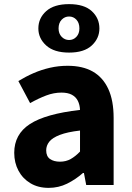

<svg xmlns="http://www.w3.org/2000/svg" viewBox="-20 -897 638 931"><path d="M216 14Q165 14 127.5 -8.5Q90 -31 69.5 -69.5Q49 -108 49 -156Q49 -246 125 -295.5Q201 -345 368 -364Q367 -389 357.5 -408Q348 -427 328.5 -437.5Q309 -448 278 -448Q241 -448 204 -434Q167 -420 126 -397L69 -504Q105 -526 143 -542.5Q181 -559 222.5 -568.5Q264 -578 308 -578Q381 -578 430 -550Q479 -522 505 -466Q531 -410 531 -325V0H398L387 -58H382Q347 -27 305.5 -6.5Q264 14 216 14ZM271 -113Q300 -113 323 -126Q346 -139 368 -162V-264Q307 -257 270.5 -243Q234 -229 219 -210Q204 -191 204 -168Q204 -139 222.5 -126Q241 -113 271 -113ZM315 -642Q242 -642 204 -676.5Q166 -711 166 -759Q166 -809 204 -843Q242 -877 315 -877Q388 -877 425 -843Q462 -809 462 -759Q462 -711 425 -676.5Q388 -642 315 -642ZM315 -703Q336 -703 350.5 -718.5Q365 -734 365 -759Q365 -786 350.5 -801.5Q336 -817 315 -817Q294 -817 279 -801.5Q264 -786 264 -759Q264 -734 279 -718.5Q294 -703 315 -703Z"/></svg>

Font: Noto Sans SC ExtraBold
Style: Regular
Weight: 800
Designer: Ryoko NISHIZUKA 西塚涼子 (kana, bopomofo & ideographs); Paul D. Hunt (Latin, Greek & Cyrillic); Sandoll Communications 산돌커뮤니
Foundry: Adobe
Version: Version 2.004-H2;hotconv 1.0.118;makeotfexe 2.5.65603